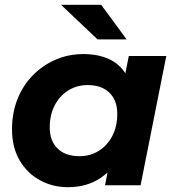

<svg xmlns="http://www.w3.org/2000/svg" viewBox="-20 -771 730 799"><path d="M262 8Q200 8 147 -20.5Q94 -49 62 -103Q30 -157 30 -233Q30 -301 52.5 -358Q75 -415 116 -457Q157 -499 211 -522.5Q265 -546 327 -546Q394 -546 442 -521Q490 -496 513.5 -443.5Q537 -391 530 -308Q525 -213 491 -141.5Q457 -70 399.5 -31Q342 8 262 8ZM310 -121Q356 -121 391.5 -143.5Q427 -166 447.5 -205.5Q468 -245 468 -298Q468 -353 435.5 -385Q403 -417 345 -417Q300 -417 264 -394.5Q228 -372 207.5 -332.5Q187 -293 187 -240Q187 -185 219.5 -153Q252 -121 310 -121ZM417 0 438 -107 473 -267 494 -427 516 -538H672L565 0ZM386 -607 234 -751H401L507 -607Z"/></svg>

Font: MOST Montserrat
Style: Bold Italic
Weight: 700
Italic angle: -11.3°
Designer: Julieta Ulanovsky
Foundry: Julieta Ulanovsky
Version: Version 8.000;March 11, 2024;FontCreator 15.0.0.2926 64-bit